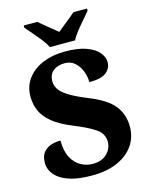

<svg xmlns="http://www.w3.org/2000/svg" viewBox="-136 -1016 865 1111"><g transform="rotate(-15 296.5 -460.5)"><path d="M277 10Q202 10 154 -3.5Q106 -17 78.5 -38.5Q51 -60 40 -84Q29 -108 29 -129Q29 -169 46 -191.5Q63 -214 90.5 -223.5Q118 -233 150 -233Q150 -170 171 -130.5Q192 -91 225.5 -72.5Q259 -54 296 -54Q352 -54 382.5 -85Q413 -116 413 -155Q413 -205 368 -235Q323 -265 241 -298Q167 -328 125 -362.5Q83 -397 65.5 -436.5Q48 -476 48 -523Q48 -585 82.5 -630.5Q117 -676 175.5 -700Q234 -724 308 -724Q385 -724 434.5 -706Q484 -688 507.5 -659.5Q531 -631 531 -601Q531 -564 501 -540Q471 -516 399 -516Q399 -549 386.5 -582Q374 -615 349.5 -637Q325 -659 288 -659Q247 -659 220 -638Q193 -617 193 -575Q193 -552 206.5 -529.5Q220 -507 257.5 -483Q295 -459 366 -430Q475 -387 517 -333.5Q559 -280 559 -208Q559 -143 524.5 -94Q490 -45 426.5 -17.5Q363 10 277 10ZM231 -771Q220 -794 199 -820.5Q178 -847 155.5 -873Q133 -899 117 -918V-931H198Q210 -920 230 -904Q250 -888 270.5 -871Q291 -854 306 -842Q321 -854 342 -871Q363 -888 383 -904Q403 -920 415 -931H496V-918Q481 -899 458 -873Q435 -847 414 -820.5Q393 -794 382 -771Z"/></g></svg>

Font: Noto Serif Devanagari ExtraBold
Style: Regular
Weight: 800
Designer: Universal Thirst, Indian Type Foundry and the Monotype Design Team
Foundry: Monotype Imaging Inc.
Version: Version 2.004; ttfautohint (v1.8.4.7-5d5b)